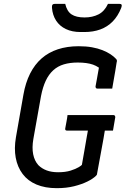

<svg xmlns="http://www.w3.org/2000/svg" viewBox="-20 -961 655 1001"><path d="M332 -361H572Q575 -361 577 -359.5Q579 -358 580 -355.5Q581 -353 581 -350L569 -280H330Q326 -280 324 -281Q322 -282 321 -283.5Q320 -285 320 -287Q320 -289 320 -291Q323 -309 326.5 -326Q330 -343 332 -361ZM390 -720Q429 -720 459.5 -714.5Q490 -709 514 -699.5Q538 -690 555.5 -678.5Q573 -667 585 -654Q589 -650 589.5 -645.5Q590 -641 588 -635Q585 -614 581 -591Q577 -568 573 -545Q569 -522 565 -499Q545 -499 526 -499Q507 -499 488 -499Q483 -499 480.5 -502Q478 -505 478 -510Q482 -529 485 -548Q488 -567 492 -587.5Q496 -608 500 -632L523 -585Q496 -613 465 -624Q434 -635 385 -635Q345 -635 313 -625.5Q281 -616 257.5 -594.5Q234 -573 218.5 -540Q203 -507 194 -461L154 -237Q146 -191 153 -156.5Q160 -122 180 -100Q198 -82 223.5 -72.5Q249 -63 283 -63Q321 -63 348 -71.5Q375 -80 390.5 -89.5Q406 -99 407 -102Q414 -138 419.5 -173Q425 -208 431.5 -242.5Q438 -277 444 -312H537L529 -295Q520 -238 508 -175Q496 -112 486 -55Q486 -52 484.5 -49.5Q483 -47 481 -45Q465 -29 435.5 -14.5Q406 0 366 10Q326 20 276 20Q215 20 170 1Q125 -18 98 -54Q71 -90 62 -138.5Q53 -187 63 -245L102 -467Q113 -530 137 -577.5Q161 -625 197 -656.5Q233 -688 281.5 -704Q330 -720 390 -720ZM543 -941Q557 -941 572.5 -941Q588 -941 602 -941Q612 -941 614 -936Q616 -931 612 -920Q595 -877 567.5 -849Q540 -821 503 -807.5Q466 -794 420 -794H400Q356 -794 323.5 -809.5Q291 -825 272.5 -853.5Q254 -882 251 -920Q250 -931 253.5 -936Q257 -941 267 -941Q281 -941 293.5 -941Q306 -941 320 -941Q329 -902 353 -886Q377 -870 421 -870Q462 -870 493.5 -886Q525 -902 543 -941Z"/></svg>

Font: RecMonoLinear Nerd Font Mono
Style: Italic
Weight: 400
Italic angle: -10°
Monospace: yes
Version: Version 1.085; ttfautohint (v1.8.4.7-5d5b);Nerd Fonts 3.2.1